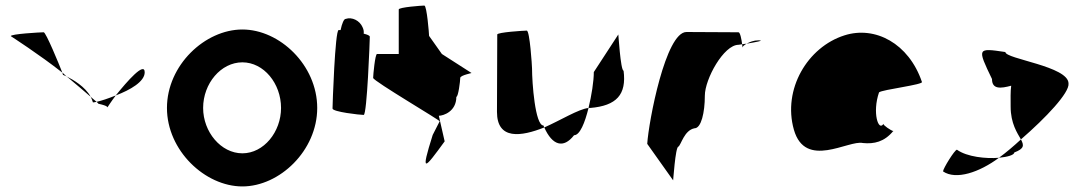

<svg xmlns="http://www.w3.org/2000/svg" viewBox="-20 -662 3896 690"><path d="M19 -532C19 -532 123 -465 204 -401C192 -432 145 -546 137 -546C127 -546 16 -540 19 -532ZM204 -401C206 -397 206 -394 206 -393C206 -393 212 -391 220 -387C214 -391 210 -397 204 -401ZM220 -387C254 -359 285 -332 306 -314C286 -351 242 -376 220 -387ZM306 -314C309 -308 312 -301 314 -294C318 -294 322 -295 327 -296C322 -300 315 -306 306 -314ZM327 -296C331 -292 334 -290 333 -290C325 -290 366 -284 366 -276C366 -276 378 -295 396 -319C369 -308 345 -300 327 -296ZM396 -319C449 -339 500 -369 500 -402C500 -442 437 -370 396 -319Z M580 -274C580 -121 717 8 851 8C985 8 1120 -121 1120 -274C1120 -428 985 -556 851 -556C717 -556 580 -428 580 -274ZM710 -274C710 -362 774 -438 851 -438C928 -438 990 -362 990 -274C990 -188 928 -111 851 -111C774 -111 710 -188 710 -274Z M1175 -272C1175 -260 1274 -249 1287 -249C1299 -249 1309 -518 1309 -530C1309 -534 1300 -538 1287 -541C1288 -548 1287 -556 1283 -564C1273 -588 1245 -602 1222 -594C1216 -594 1209 -578 1204 -554H1197C1184 -554 1175 -284 1175 -272Z M1321 -382C1321 -371 1568 -226 1560 -226L1535 -177C1490 -34 1505 -54 1578 -154L1557 -246C1573 -246 1620 -261 1620 -314C1627 -314 1634 -371 1634 -382C1634 -392 1681 -400 1674 -400L1568 -468L1522 -533C1522 -540 1514 -642 1505 -642C1496 -642 1413 -636 1413 -628V-468H1335C1328 -468 1321 -392 1321 -382Z M1766 -260C1766 -158 1853 -171 1936 -204C1935 -206 1934 -209 1933 -211C1903 -211 1892 -366 1892 -416C1892 -424 1884 -552 1873 -552C1863 -552 1767 -546 1767 -538C1767 -538 1766 -340 1766 -260ZM1936 -204C1965 -139 2005 -127 2043 -176C2064 -176 2082 -221 2095 -274C2059 -270 1995 -230 1936 -204ZM2095 -274H2101C2196 -282 2232 -322 2221 -408C2210 -408 2202 -546 2202 -538L2114 -403C2114 -370 2106 -319 2095 -274Z M2306 -145 2399 -14C2399 -6 2407 -135 2418 -135C2428 -142 2439 -194 2476 -201C2500 -201 2513 -258 2513 -318C2513 -378 2581 -501 2634 -501C2634 -501 2639 -502 2647 -503C2645 -520 2640 -546 2634 -546C2634 -546 2513 -547 2447 -547C2372 -547 2311 -225 2306 -145ZM2647 -503C2648 -498 2648 -494 2648 -491C2648 -494 2654 -500 2663 -505C2657 -504 2652 -504 2647 -503ZM2663 -505C2693 -510 2732 -517 2705 -517C2689 -517 2674 -511 2663 -505Z M2833 -196C2874 -52 3030 -160 3081 -148C3121 -144 3158 -152 3190 -191C3182 -193 3153 -212 3155 -217C3137 -188 3114 -257 3139 -330C3149 -340 3303 -358 3293 -368C3246 -506 3125 -570 3015 -535C2882 -493 2792 -341 2833 -196ZM3155 -218V-217ZM3191 -192 3190 -191C3192 -191 3192 -191 3191 -190Z M3369 -46C3416 -14 3500 -43 3570 -95C3524 -91 3455 -98 3419 -124C3411 -124 3369 -56 3369 -46ZM3545 -378C3545 -340 3577 -344 3614 -354C3611 -333 3612 -306 3612 -279C3612 -218 3636 -184 3649 -161C3739 -239 3824 -329 3820 -362C3820 -424 3593 -450 3593 -475C3492 -490 3491 -490 3545 -378ZM3570 -95C3601 -98 3625 -105 3625 -114C3662 -128 3660 -140 3649 -161C3623 -137 3596 -114 3570 -95Z"/></svg>

Font: Ampere
Style: Cnd
Weight: 400
Version: Version 1